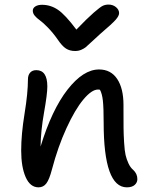

<svg xmlns="http://www.w3.org/2000/svg" viewBox="-20 -803 652 832"><path d="M450.2 -783.2Q469.2 -783.2 482.7 -772Q496.1 -760.7 496.1 -746.1Q496.1 -734.4 481.4 -717.5Q466.8 -700.7 414.1 -655.8Q397.9 -641.6 378.2 -622.8Q358.4 -604 351.1 -598.1Q343.8 -592.3 332 -587.2Q320.3 -582 305.2 -582Q282.2 -582 265.6 -592.8Q249 -603.5 230 -631.8Q209.5 -661.1 187.5 -683.6Q165.5 -706.1 152.3 -715.3Q139.2 -724.6 130.6 -734.9Q122.1 -745.1 122.1 -756.8Q122.1 -768.1 133.1 -775.1Q144 -782.2 162.1 -782.2Q199.2 -782.2 231 -760.7Q262.7 -739.3 311 -674.8Q358.4 -724.1 386.5 -748.5Q414.6 -772.9 425.8 -778.1Q437 -783.2 450.2 -783.2ZM529.8 8.8Q429.2 8.8 429.2 -272Q429.2 -335.9 425.8 -366.7Q422.4 -397.5 413.1 -414.1Q412.1 -414.1 409.2 -414.6Q406.2 -415 404.8 -415Q377.4 -415 341.3 -371.8Q305.2 -328.6 268.1 -247.8Q231 -167 205.1 -68.8Q193.8 -25.4 180.9 -8.3Q168 8.8 147 8.8Q110.8 8.8 91.3 -35.2Q71.8 -79.1 71.8 -150.9Q71.8 -220.7 86.4 -310.5Q101.1 -400.4 101.1 -459Q101.1 -477.5 110.6 -488.3Q120.1 -499 137.2 -499Q185.1 -499 185.1 -428.2Q185.1 -395.5 170.9 -315.7Q156.7 -235.8 155.8 -168Q204.6 -327.6 272.7 -414.8Q340.8 -502 409.2 -502Q460.4 -502 487.8 -460.9Q515.1 -419.9 515.1 -348.1Q515.1 -341.8 515.1 -329.1Q515.1 -273.4 515.4 -247.8Q515.6 -222.2 517.8 -185.5Q520 -148.9 524.2 -131.1Q528.3 -113.3 536.6 -95.2Q544.9 -77.1 557.1 -66.9Q575.2 -50.3 575.2 -26.9Q575.2 -11.7 563.5 -1.5Q551.8 8.8 529.8 8.8Z"/></svg>

Font: Shantell Sans Normal
Style: Regular
Weight: 400
Designer: Stephen Nixon, Anya Danilova, Shantell Martin
Foundry: Arrow Type
Version: Version 1.006;[559af2be0]